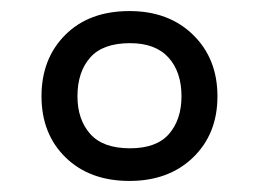

<svg xmlns="http://www.w3.org/2000/svg" viewBox="-20 -744 468 347"><path d="M214 -417Q142 -417 98.5 -459.5Q55 -502 55 -570Q55 -638 98 -681Q141 -724 214 -724Q285 -724 329 -681Q373 -638 373 -570Q373 -502 329 -459.5Q285 -417 214 -417ZM215 -476Q263 -476 285.5 -502Q308 -528 308 -570Q308 -614 284.5 -640Q261 -666 215 -666Q166 -666 143 -640Q120 -614 120 -570Q120 -528 143 -502Q166 -476 215 -476Z"/></svg>

Font: Noto Sans Old Sogdian
Style: Regular
Weight: 400
Designer: Monotype Design Team
Foundry: Monotype Imaging Inc.
Version: Version 2.002; ttfautohint (v1.8.4.7-5d5b)